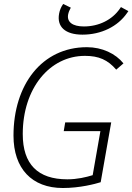

<svg xmlns="http://www.w3.org/2000/svg" viewBox="-20 -942 670 972"><path d="M298.3 9.8C384.8 9.8 461.4 -10.7 489.7 -19.5L543 -322.3H310.1L302.7 -278.3H488.3L449.2 -55.2C415.5 -44.9 371.6 -34.2 320.8 -34.2C171.4 -34.2 95.2 -110.4 95.2 -263.2C95.2 -495.1 231.4 -659.2 410.2 -659.2C480 -659.2 525.4 -639.2 568.4 -589.4L605 -621.1C565.4 -670.4 497.6 -703.1 419.9 -703.1C191.9 -703.1 48.3 -512.7 48.3 -255.4C48.3 -88.9 141.1 9.8 298.3 9.8ZM397.5 -766.6C492.2 -766.6 576.2 -807.6 623.5 -876.5L629.9 -885.7L592.3 -906.2L586.9 -898.4C548.3 -841.8 480.5 -808.1 404.8 -808.1C347.7 -808.1 318.4 -830.1 324.7 -867.7C326.7 -878.9 332 -892.1 338.4 -903.3L299.8 -921.9C289.6 -907.7 282.2 -890.1 279.3 -873.5C266.6 -806.2 310.5 -766.6 397.5 -766.6Z"/></svg>

Font: Cascadia Code PL ExtraLight
Style: Italic
Weight: 200
Italic angle: -10°
Monospace: yes
Designer: Aaron Bell
Foundry: Saja Typeworks
Version: Version 2404.023